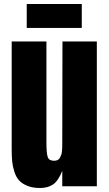

<svg xmlns="http://www.w3.org/2000/svg" viewBox="-20 -942 551 971"><path d="M115.2 -800.8V-921.9H393.6V-800.8ZM295.9 -732.4H469.7V0H294.9V-78.1Q274.4 -26.4 247.8 -8.8Q221.2 8.8 182.1 8.8Q145 8.8 118.2 -2.2Q91.3 -13.2 76.2 -30Q61 -46.9 52.5 -74Q43.9 -101.1 41.5 -126.5Q39.1 -151.9 39.1 -187V-732.4H214.8V-222.2Q214.8 -166.5 221.4 -147.7Q228 -128.9 253.9 -128.9Q263.7 -128.9 271.2 -132.6Q278.8 -136.2 283 -144Q287.1 -151.9 289.8 -159.2Q292.5 -166.5 293.5 -178.5Q294.4 -190.4 294.7 -197.3Q294.9 -204.1 294.9 -216.3Q294.9 -220.2 294.9 -222.2Z"/></svg>

Font: Anton
Style: Regular
Weight: 400
Foundry: vernon adams
Version: Version 1.000